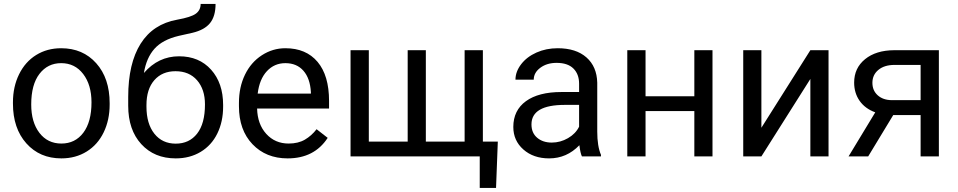

<svg xmlns="http://www.w3.org/2000/svg" viewBox="-20 -778 4767 955"><path d="M44.4 -269Q44.4 -346.7 75 -408.7Q105.5 -470.7 159.9 -504.4Q214.4 -538.1 284.2 -538.1Q392.1 -538.1 458.7 -463.4Q525.4 -388.7 525.4 -264.6V-258.3Q525.4 -181.2 495.8 -119.9Q466.3 -58.6 411.4 -24.4Q356.4 9.8 285.2 9.8Q177.7 9.8 111.1 -64.9Q44.4 -139.6 44.4 -262.7ZM135.3 -258.3Q135.3 -170.4 176 -117.2Q216.8 -64 285.2 -64Q354 -64 394.5 -117.9Q435.1 -171.9 435.1 -269Q435.1 -356 393.8 -409.9Q352.5 -463.9 284.2 -463.9Q217.3 -463.9 176.3 -410.6Q135.3 -357.4 135.3 -258.3Z M870.6 -498Q970.2 -498 1030 -431.4Q1089.8 -364.7 1089.8 -255.9V-247.6Q1089.8 -172.9 1061 -114Q1032.2 -55.2 978.3 -22.7Q924.3 9.8 854 9.8Q747.6 9.8 682.6 -61.3Q617.7 -132.3 617.7 -252V-295.9Q617.7 -462.4 679.4 -560.5Q741.2 -658.7 861.8 -680.2Q930.2 -692.4 954.1 -710Q978 -727.5 978 -758.3H1052.2Q1052.2 -697.3 1024.7 -663.1Q997.1 -628.9 936.5 -614.7L869.1 -599.6Q788.6 -580.6 748.3 -535.4Q708 -490.2 695.8 -415Q767.6 -498 870.6 -498ZM853 -423.8Q786.6 -423.8 747.6 -379.2Q708.5 -334.5 708.5 -255.4V-247.6Q708.5 -162.6 747.8 -113Q787.1 -63.5 854 -63.5Q921.4 -63.5 960.4 -113.3Q999.5 -163.1 999.5 -258.8Q999.5 -333.5 960.2 -378.7Q920.9 -423.8 853 -423.8Z M1410.6 9.8Q1303.2 9.8 1235.8 -60.8Q1168.5 -131.3 1168.5 -249.5V-266.1Q1168.5 -344.7 1198.5 -406.5Q1228.5 -468.3 1282.5 -503.2Q1336.4 -538.1 1399.4 -538.1Q1502.4 -538.1 1559.6 -470.2Q1616.7 -402.3 1616.7 -275.9V-238.3H1258.8Q1260.7 -160.2 1304.4 -112.1Q1348.1 -64 1415.5 -64Q1463.4 -64 1496.6 -83.5Q1529.8 -103 1554.7 -135.3L1609.9 -92.3Q1543.5 9.8 1410.6 9.8ZM1399.4 -463.9Q1344.7 -463.9 1307.6 -424.1Q1270.5 -384.3 1261.7 -312.5H1526.4V-319.3Q1522.5 -388.2 1489.3 -426Q1456.1 -463.9 1399.4 -463.9Z M1814.5 -528.3V-73.7H2007.8V-528.3H2098.1V-73.7H2291V-528.3H2381.8V-73.7H2456.1L2447.3 156.7H2366.2V0H1723.6V-528.3Z M2874.5 0Q2866.7 -15.6 2861.8 -55.7Q2798.8 9.8 2711.4 9.8Q2633.3 9.8 2583.3 -34.4Q2533.2 -78.6 2533.2 -146.5Q2533.2 -229 2595.9 -274.7Q2658.7 -320.3 2772.5 -320.3H2860.4V-361.8Q2860.4 -409.2 2832 -437.3Q2803.7 -465.3 2748.5 -465.3Q2700.2 -465.3 2667.5 -440.9Q2634.8 -416.5 2634.8 -381.8H2543.9Q2543.9 -421.4 2572 -458.3Q2600.1 -495.1 2648.2 -516.6Q2696.3 -538.1 2753.9 -538.1Q2845.2 -538.1 2897 -492.4Q2948.7 -446.8 2950.7 -366.7V-123.5Q2950.7 -50.8 2969.2 -7.8V0ZM2724.6 -68.8Q2767.1 -68.8 2805.2 -90.8Q2843.3 -112.8 2860.4 -147.9V-256.3H2789.6Q2623.5 -256.3 2623.5 -159.2Q2623.5 -116.7 2651.9 -92.8Q2680.2 -68.8 2724.6 -68.8Z M3523.9 0H3433.6V-225.6H3190.9V0H3100.1V-528.3H3190.9V-299.3H3433.6V-528.3H3523.9Z M4010.7 -528.3H4101.1V0H4010.7V-385.3L3767.1 0H3676.8V-528.3H3767.1V-142.6Z M4649.9 -528.3V0H4559.1V-205.6H4422.9L4298.3 0H4200.7L4333.5 -219.2Q4282.7 -237.8 4255.6 -276.6Q4228.5 -315.4 4228.5 -367.2Q4228.5 -439.5 4282.7 -483.6Q4336.9 -527.8 4427.7 -528.3ZM4319.3 -366.2Q4319.3 -327.6 4345.7 -304Q4372.1 -280.3 4415.5 -279.8H4559.1V-455.1H4429.2Q4378.9 -455.1 4349.1 -430.4Q4319.3 -405.8 4319.3 -366.2Z"/></svg>

Font: Mardoto
Style: Regular
Weight: 400
Designer: Christian Robertson, Vahan Hovhannisyan
Foundry: Google
Version: Version 1.000